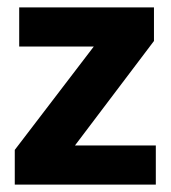

<svg xmlns="http://www.w3.org/2000/svg" viewBox="-20 -500 462 520"><path d="M397 -389 183 -106H402V0H20V-94L234 -374H32V-480H397Z"/></svg>

Font: Ek Mukta ExtraBold
Style: Regular
Weight: 800
Designer: Girish Dalvi and Yashodeep Gholap
Foundry: Ek Type
Version: Version 2.538;PS 1.002;hotconv 16.6.51;makeotf.lib2.5.65220;